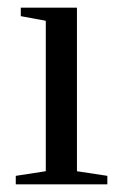

<svg xmlns="http://www.w3.org/2000/svg" viewBox="-20 -479 317 499"><path d="M180 -34 259 -22V0H21V-22L99 -34V-425L34 -437V-459H180Z"/></svg>

Font: Libra Serif Modern
Style: Regular
Weight: 400
Designer: Stefan Peev, Context Ltd
Foundry: Stefan Peev, Context Ltd
Version: Version 1.000